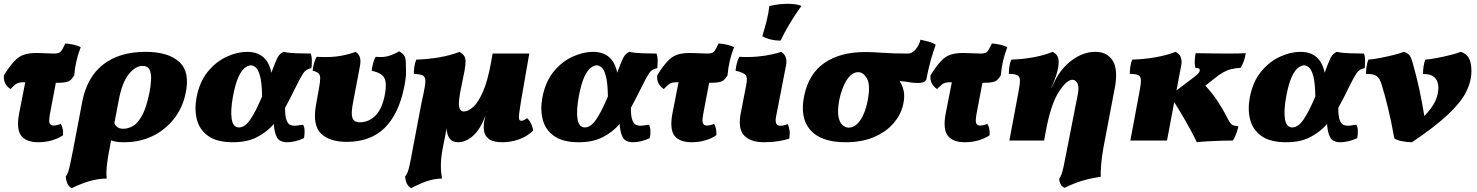

<svg xmlns="http://www.w3.org/2000/svg" viewBox="-24 -740 7775 1011"><path d="M178 9Q114 9 87.5 -25.5Q61 -60 77 -144L109 -307H108Q88 -307 77.5 -305Q67 -303 57.5 -295.5Q48 -288 31 -271Q-9 -299 -3 -344Q27 -392 51 -417.5Q75 -443 102 -452Q129 -461 168 -461Q191 -461 217.5 -459.5Q244 -458 260 -458Q286 -458 295 -467.5Q304 -477 320 -511Q340 -510 364.5 -504.5Q389 -499 401 -491Q373 -420 367 -344Q352 -317 334 -310.5Q316 -304 274 -304Q272 -304 270 -304L242 -156Q232 -107 236.5 -93Q241 -79 258 -79Q277 -79 296 -88Q310 -66 308 -28Q284 -11 249.5 -1Q215 9 178 9Z M353 251Q337 241 330.5 226Q324 211 322 190Q330 179 334.5 166.5Q339 154 345 127Q351 100 361 48L409 -204Q434 -334 519.5 -400.5Q605 -467 742 -467Q863 -467 920.5 -413.5Q978 -360 953 -247Q937 -171 891.5 -113.5Q846 -56 779 -23.5Q712 9 629 9Q604 9 589.5 6.5Q575 4 561 -1L552 47Q545 81 539.5 124.5Q534 168 538 200Q489 201 444.5 214.5Q400 228 353 251ZM601 -211 578 -91Q587 -74 598 -68Q609 -62 626 -62Q650 -62 675.5 -76Q701 -90 724 -131.5Q747 -173 763 -253Q770 -289 771.5 -321Q773 -353 763.5 -373Q754 -393 726 -393Q690 -393 654.5 -350Q619 -307 601 -211Z M1203 9Q1119 9 1073 -23.5Q1027 -56 1013 -109.5Q999 -163 1011 -227Q1027 -310 1070.5 -363Q1114 -416 1170 -441.5Q1226 -467 1277 -467Q1383 -467 1405 -357Q1425 -412 1436.5 -435Q1448 -458 1469 -467Q1495 -461 1536.5 -459.5Q1578 -458 1612 -458Q1618 -442 1618 -421.5Q1618 -401 1616 -381Q1588 -377 1573 -354.5Q1558 -332 1532 -279Q1518 -251 1504.5 -224Q1491 -197 1477 -172Q1477 -128 1484.5 -108Q1492 -88 1503 -83Q1514 -78 1525 -78Q1540 -78 1552 -80.5Q1564 -83 1572 -83Q1585 -62 1577 -13Q1555 -2 1531 3.5Q1507 9 1489 9Q1447 9 1433.5 -18Q1420 -45 1418 -87Q1379 -43 1327.5 -17Q1276 9 1203 9ZM1203 -234Q1189 -158 1196 -113.5Q1203 -69 1235 -69Q1265 -69 1293.5 -110Q1322 -151 1356 -232Q1355 -304 1345.5 -339Q1336 -374 1322.5 -385Q1309 -396 1297 -396Q1283 -396 1265.5 -383Q1248 -370 1232 -335.5Q1216 -301 1203 -234Z M1802 7Q1710 7 1665.5 -37.5Q1621 -82 1640 -188L1656 -277Q1662 -310 1662 -327.5Q1662 -345 1653.5 -353.5Q1645 -362 1622 -368Q1624 -385 1629 -405Q1634 -425 1644 -441Q1720 -436 1773 -446.5Q1826 -457 1848 -467Q1881 -448 1872 -396L1835 -200Q1826 -154 1829 -132Q1832 -110 1843.5 -103Q1855 -96 1869 -96Q1920 -96 1955.5 -134Q1991 -172 2004 -250Q2013 -303 2000 -329Q1987 -355 1933 -368Q1935 -385 1940 -405Q1945 -425 1954 -441Q1998 -436 2031 -448Q2064 -460 2077 -470Q2094 -461 2103 -449.5Q2112 -438 2113 -409Q2114 -390 2114 -359Q2114 -328 2104 -280Q2075 -138 2000.5 -65.5Q1926 7 1802 7Z M2141 251Q2125 241 2118 226Q2111 211 2109 190Q2117 179 2122 167.5Q2127 156 2133 129Q2139 102 2149 46L2196 -201Q2208 -254 2213 -284Q2218 -314 2214 -327.5Q2210 -341 2195.5 -345.5Q2181 -350 2155 -351Q2155 -369 2158 -389.5Q2161 -410 2168 -426Q2230 -428 2288.5 -438Q2347 -448 2396 -467Q2412 -457 2419.5 -446.5Q2427 -436 2427.5 -418.5Q2428 -401 2422.5 -370Q2417 -339 2406 -288Q2389 -208 2393 -180.5Q2397 -153 2419 -153Q2442 -153 2468.5 -177.5Q2495 -202 2519.5 -258Q2544 -314 2561 -408L2570 -458H2763L2719 -205Q2712 -162 2709.5 -140.5Q2707 -119 2710 -111.5Q2713 -104 2721 -104Q2726 -104 2732.5 -106.5Q2739 -109 2751 -118Q2762 -109 2772 -89.5Q2782 -70 2783 -52Q2750 -20 2707 -5.5Q2664 9 2622 9Q2573 9 2550.5 -8Q2528 -25 2524.5 -51.5Q2521 -78 2527 -108Q2528 -112 2529.5 -119Q2531 -126 2533 -134Q2506 -59 2467 -25Q2428 9 2389 9Q2359 9 2344 -10Q2329 -29 2328 -65L2306 47Q2298 90 2297.5 128Q2297 166 2304 200Q2260 201 2221 215Q2182 229 2141 251ZM2541 -156Q2540 -152 2538 -148Q2540 -152 2542 -156Z M3024 9Q2940 9 2894 -23.5Q2848 -56 2834 -109.5Q2820 -163 2832 -227Q2848 -310 2891.5 -363Q2935 -416 2991 -441.5Q3047 -467 3098 -467Q3204 -467 3226 -357Q3246 -412 3257.5 -435Q3269 -458 3290 -467Q3316 -461 3357.5 -459.5Q3399 -458 3433 -458Q3439 -442 3439 -421.5Q3439 -401 3437 -381Q3409 -377 3394 -354.5Q3379 -332 3353 -279Q3339 -251 3325.5 -224Q3312 -197 3298 -172Q3298 -128 3305.5 -108Q3313 -88 3324 -83Q3335 -78 3346 -78Q3361 -78 3373 -80.5Q3385 -83 3393 -83Q3406 -62 3398 -13Q3376 -2 3352 3.5Q3328 9 3310 9Q3268 9 3254.5 -18Q3241 -45 3239 -87Q3200 -43 3148.5 -17Q3097 9 3024 9ZM3024 -234Q3010 -158 3017 -113.5Q3024 -69 3056 -69Q3086 -69 3114.5 -110Q3143 -151 3177 -232Q3176 -304 3166.5 -339Q3157 -374 3143.5 -385Q3130 -396 3118 -396Q3104 -396 3086.5 -383Q3069 -370 3053 -335.5Q3037 -301 3024 -234Z M3618 9Q3554 9 3527.5 -25.5Q3501 -60 3517 -144L3549 -307H3548Q3528 -307 3517.5 -305Q3507 -303 3497.5 -295.5Q3488 -288 3471 -271Q3431 -299 3437 -344Q3467 -392 3491 -417.5Q3515 -443 3542 -452Q3569 -461 3608 -461Q3631 -461 3657.5 -459.5Q3684 -458 3700 -458Q3726 -458 3735 -467.5Q3744 -477 3760 -511Q3780 -510 3804.5 -504.5Q3829 -499 3841 -491Q3813 -420 3807 -344Q3792 -317 3774 -310.5Q3756 -304 3714 -304Q3712 -304 3710 -304L3682 -156Q3672 -107 3676.5 -93Q3681 -79 3698 -79Q3717 -79 3736 -88Q3750 -66 3748 -28Q3724 -11 3689.5 -1Q3655 9 3618 9Z M4000 9Q3927 9 3894 -27Q3861 -63 3876 -141L3906 -296Q3913 -331 3902.5 -344.5Q3892 -358 3849 -368Q3851 -385 3855.5 -405Q3860 -425 3869 -441Q3919 -438 3963 -442Q4007 -446 4040 -453.5Q4073 -461 4089 -467Q4106 -457 4113 -439.5Q4120 -422 4115 -396L4063 -129Q4053 -78 4083 -78Q4107 -78 4123 -87Q4131 -72 4133.5 -53Q4136 -34 4132 -10Q4112 -3 4076 3Q4040 9 4000 9ZM4086 -526Q4033 -526 3990 -549Q4003 -592 4013 -631Q4023 -670 4027 -708Q4077 -720 4124 -720Q4168 -720 4196 -709Q4162 -662 4133.5 -614Q4105 -566 4086 -526Z M4428 9Q4299 9 4242.5 -56Q4186 -121 4211 -238Q4236 -354 4319 -410Q4402 -466 4532 -466Q4570 -466 4623.5 -462Q4677 -458 4756 -458Q4779 -458 4797.5 -480Q4816 -502 4823 -531Q4843 -527 4865 -521Q4887 -515 4903 -504Q4873 -423 4853 -319Q4846 -309 4834 -306Q4822 -303 4809 -303Q4786 -303 4764.5 -307Q4743 -311 4713 -313Q4728 -291 4734.5 -261Q4741 -231 4732 -191Q4720 -136 4680.5 -90.5Q4641 -45 4577.5 -18Q4514 9 4428 9ZM4445 -68Q4480 -68 4507 -108.5Q4534 -149 4546 -216Q4560 -293 4541 -326.5Q4522 -360 4495 -360Q4471 -360 4451 -339.5Q4431 -319 4416.5 -284Q4402 -249 4394 -207Q4385 -154 4391.5 -123.5Q4398 -93 4413.5 -80.5Q4429 -68 4445 -68Z M5057 9Q4993 9 4966.5 -25.5Q4940 -60 4956 -144L4988 -307H4987Q4967 -307 4956.5 -305Q4946 -303 4936.5 -295.5Q4927 -288 4910 -271Q4870 -299 4876 -344Q4906 -392 4930 -417.5Q4954 -443 4981 -452Q5008 -461 5047 -461Q5070 -461 5096.5 -459.5Q5123 -458 5139 -458Q5165 -458 5174 -467.5Q5183 -477 5199 -511Q5219 -510 5243.5 -504.5Q5268 -499 5280 -491Q5252 -420 5246 -344Q5231 -317 5213 -310.5Q5195 -304 5153 -304Q5151 -304 5149 -304L5121 -156Q5111 -107 5115.5 -93Q5120 -79 5137 -79Q5156 -79 5175 -88Q5189 -66 5187 -28Q5163 -11 5128.5 -1Q5094 9 5057 9Z M5291 0 5340 -262Q5347 -298 5346.5 -317.5Q5346 -337 5333 -344Q5320 -351 5288 -351Q5288 -369 5291 -389.5Q5294 -410 5301 -426Q5360 -428 5416 -438Q5472 -448 5519 -467Q5539 -456 5545.5 -441.5Q5552 -427 5550 -402Q5547 -370 5534.5 -334.5Q5522 -299 5512 -278V-275L5529 -311Q5564 -382 5622.5 -424.5Q5681 -467 5744 -467Q5806 -467 5835.5 -420Q5865 -373 5845 -271L5786 39Q5778 83 5774.5 124Q5771 165 5772 191Q5721 198 5675.5 211.5Q5630 225 5582 249Q5567 242 5561 230.5Q5555 219 5553 203Q5561 190 5566 176Q5571 162 5577 134.5Q5583 107 5593 54L5651 -242Q5659 -280 5650 -300Q5641 -320 5623 -320Q5592 -320 5550.5 -255Q5509 -190 5483 -50L5474 0Z M5928 0 5977 -262Q5984 -298 5983.5 -317.5Q5983 -337 5970 -344Q5957 -351 5925 -351Q5925 -369 5928 -389.5Q5931 -410 5938 -426Q6000 -428 6058.5 -438Q6117 -448 6166 -467Q6186 -457 6193 -440Q6200 -423 6197 -402L6171 -264L6248 -322Q6275 -342 6283.5 -351Q6292 -360 6293 -366Q6295 -374 6290.5 -378Q6286 -382 6270 -383Q6266 -403 6267 -422Q6268 -441 6272 -460Q6284 -460 6311.5 -459.5Q6339 -459 6374 -458.5Q6409 -458 6442 -458Q6470 -458 6493.5 -458.5Q6517 -459 6536 -460Q6532 -438 6526 -420Q6520 -402 6509 -383Q6479 -381 6457.5 -375.5Q6436 -370 6415 -358Q6394 -346 6366 -323L6323 -289Q6359 -250 6387 -208Q6415 -166 6438 -120Q6448 -101 6454.5 -92Q6461 -83 6470 -80Q6479 -77 6497 -75Q6493 -57 6486 -37Q6479 -17 6468 0Q6443 0 6407 1Q6371 2 6336 4Q6301 6 6278 9Q6267 -15 6248.5 -49.5Q6230 -84 6207 -123.5Q6184 -163 6159 -202L6121 0Z M6749 9Q6665 9 6619 -23.5Q6573 -56 6559 -109.5Q6545 -163 6557 -227Q6573 -310 6616.5 -363Q6660 -416 6716 -441.5Q6772 -467 6823 -467Q6929 -467 6951 -357Q6971 -412 6982.5 -435Q6994 -458 7015 -467Q7041 -461 7082.5 -459.5Q7124 -458 7158 -458Q7164 -442 7164 -421.5Q7164 -401 7162 -381Q7134 -377 7119 -354.5Q7104 -332 7078 -279Q7064 -251 7050.5 -224Q7037 -197 7023 -172Q7023 -128 7030.5 -108Q7038 -88 7049 -83Q7060 -78 7071 -78Q7086 -78 7098 -80.5Q7110 -83 7118 -83Q7131 -62 7123 -13Q7101 -2 7077 3.5Q7053 9 7035 9Q6993 9 6979.5 -18Q6966 -45 6964 -87Q6925 -43 6873.5 -17Q6822 9 6749 9ZM6749 -234Q6735 -158 6742 -113.5Q6749 -69 6781 -69Q6811 -69 6839.5 -110Q6868 -151 6902 -232Q6901 -304 6891.5 -339Q6882 -374 6868.5 -385Q6855 -396 6843 -396Q6829 -396 6811.5 -383Q6794 -370 6778 -335.5Q6762 -301 6749 -234Z M7668 -467Q7697 -458 7710.5 -434Q7724 -410 7724 -366Q7724 -311 7695.5 -255Q7667 -199 7598.5 -135Q7530 -71 7411 9Q7388 9 7361 4Q7334 -1 7318 -11Q7302 -101 7284.5 -172.5Q7267 -244 7252 -292Q7242 -327 7225 -339.5Q7208 -352 7169 -350Q7169 -393 7181 -426Q7208 -428 7244 -435Q7280 -442 7314 -450.5Q7348 -459 7368 -467Q7388 -461 7397 -450Q7406 -439 7414 -411Q7435 -338 7450 -268Q7465 -198 7476 -129Q7518 -173 7534 -208.5Q7550 -244 7550 -278Q7550 -314 7529 -333Q7508 -352 7469 -350Q7469 -393 7481 -426Q7508 -428 7544 -435Q7580 -442 7614 -450.5Q7648 -459 7668 -467Z"/></svg>

Font: Vollkorn Black
Style: Italic
Weight: 900
Italic angle: -11°
Designer: Friedrich Althausen
Foundry: Friedrich Althausen
Version: Version 5.000; ttfautohint (v1.8.3)